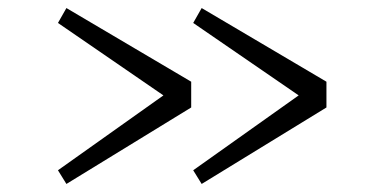

<svg xmlns="http://www.w3.org/2000/svg" viewBox="-20 -541 952 477"><path d="M386 -304 124 -484 145 -521 455 -338V-274L145 -84L124 -118ZM460 -484 481 -521 791 -338V-274L481 -84L460 -118L722 -304Z"/></svg>

Font: Martel Light
Style: Regular
Weight: 300
Designer: Dan Reynolds
Foundry: Dan Reynolds
Version: Version 1.001; ttfautohint (v1.1) -l 5 -r 5 -G 72 -x 0 -D la